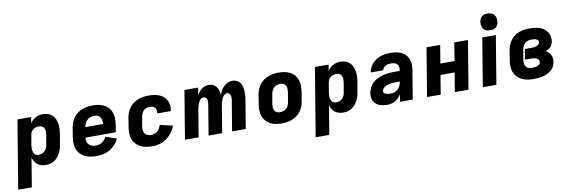

<svg xmlns="http://www.w3.org/2000/svg" viewBox="-78 -1289 6041 2034"><g transform="rotate(-10 2942.5 -272.5)"><path d="M-15 215 107 -520H254L243 -455Q255 -472 270.5 -486.5Q286 -501 304 -510.5Q322 -520 341.5 -524Q361 -528 380 -528Q409 -528 435.5 -519.5Q462 -511 481 -493Q500 -475 511 -450Q522 -425 526 -397.5Q530 -370 528.5 -341.5Q527 -313 522 -285L505 -185Q502 -162 495.5 -139Q489 -116 478 -94Q467 -72 451 -52.5Q435 -33 414 -18.5Q393 -4 369.5 2Q346 8 323 8Q298 8 274.5 2Q251 -4 232.5 -18Q214 -32 202 -52Q190 -72 183 -95L132 215ZM262 -112Q280 -112 298 -118Q316 -124 330 -137.5Q344 -151 351.5 -169Q359 -187 361 -204L378 -304Q381 -323 381 -341Q381 -359 374 -374.5Q367 -390 352 -399Q337 -408 319 -408Q303 -408 286.5 -404Q270 -400 255.5 -389.5Q241 -379 233 -363.5Q225 -348 223 -332L206 -232Q204 -219 202.5 -205.5Q201 -192 202.5 -179Q204 -166 207.5 -154Q211 -142 218.5 -132Q226 -122 237.5 -117Q249 -112 262 -112Z M866 8Q832 8 800 2.5Q768 -3 740 -17Q712 -31 690.5 -54Q669 -77 658.5 -106.5Q648 -136 647 -169Q646 -202 652 -235L668 -335Q673 -363 683.5 -390Q694 -417 712 -440.5Q730 -464 754 -481.5Q778 -499 805.5 -509.5Q833 -520 861 -524Q889 -528 916 -528Q949 -528 980.5 -522.5Q1012 -517 1039.5 -502.5Q1067 -488 1087 -464.5Q1107 -441 1116.5 -412Q1126 -383 1126.5 -350.5Q1127 -318 1122 -285L1109 -205H783Q780 -184 785 -164Q790 -144 803 -129.5Q816 -115 835.5 -109Q855 -103 876 -103Q893 -103 910.5 -107.5Q928 -112 944 -122Q960 -132 972.5 -147Q985 -162 991 -179L1109 -137Q1094 -103 1067 -74Q1040 -45 1007 -26Q974 -7 937.5 0.5Q901 8 866 8ZM991 -315Q993 -335 990.5 -353.5Q988 -372 978.5 -387Q969 -402 952.5 -409.5Q936 -417 917 -417Q897 -417 876.5 -411Q856 -405 839.5 -390.5Q823 -376 814 -356.5Q805 -337 801 -317V-315Z M1463 8Q1430 8 1398 2.5Q1366 -3 1338.5 -17Q1311 -31 1290 -54.5Q1269 -78 1258 -107Q1247 -136 1246.5 -169Q1246 -202 1252 -235L1268 -335Q1273 -363 1283.5 -390Q1294 -417 1312 -440.5Q1330 -464 1354.5 -481.5Q1379 -499 1406 -509.5Q1433 -520 1461 -524Q1489 -528 1517 -528Q1546 -528 1574 -524.5Q1602 -521 1627.5 -511Q1653 -501 1674 -484Q1695 -467 1708 -443.5Q1721 -420 1725 -392Q1729 -364 1724 -335L1723 -325H1577V-329Q1580 -345 1577 -361Q1574 -377 1564 -388Q1554 -399 1538.5 -403.5Q1523 -408 1507 -408Q1489 -408 1471.5 -401.5Q1454 -395 1441 -381Q1428 -367 1421.5 -350Q1415 -333 1412 -316L1395 -216Q1392 -196 1394 -176Q1396 -156 1406.5 -141Q1417 -126 1435 -119Q1453 -112 1473 -112Q1491 -112 1509 -118Q1527 -124 1542 -137Q1557 -150 1566.5 -167Q1576 -184 1581 -201L1717 -170Q1708 -144 1694 -119.5Q1680 -95 1660.5 -74Q1641 -53 1618 -36.5Q1595 -20 1569 -10Q1543 0 1516 4Q1489 8 1463 8Z M1817 0 1903 -520H2050L2037 -440Q2047 -458 2060 -474.5Q2073 -491 2090 -503.5Q2107 -516 2127 -522Q2147 -528 2166 -528Q2190 -528 2211 -518.5Q2232 -509 2245.5 -491.5Q2259 -474 2265.5 -452Q2272 -430 2274 -406Q2284 -429 2297 -451Q2310 -473 2329 -491Q2348 -509 2371.5 -518.5Q2395 -528 2419 -528Q2443 -528 2464.5 -518.5Q2486 -509 2499.5 -491Q2513 -473 2519.5 -450.5Q2526 -428 2527.5 -404.5Q2529 -381 2527.5 -356.5Q2526 -332 2522 -308L2471 0H2324L2379 -332Q2381 -345 2380.5 -358Q2380 -371 2376 -382.5Q2372 -394 2362 -401Q2352 -408 2339 -408Q2327 -408 2316 -400Q2305 -392 2297 -381Q2289 -370 2284 -358Q2279 -346 2275.5 -333.5Q2272 -321 2269 -308.5Q2266 -296 2264 -284L2217 0H2071L2126 -332Q2128 -345 2127.5 -358Q2127 -371 2123 -382.5Q2119 -394 2109 -401Q2099 -408 2086 -408Q2074 -408 2062.5 -400Q2051 -392 2043.5 -381Q2036 -370 2031 -358Q2026 -346 2022.5 -333.5Q2019 -321 2016 -308.5Q2013 -296 2011 -284L1964 0Z M2857 8Q2824 8 2792.5 2.5Q2761 -3 2734 -17.5Q2707 -32 2687 -55.5Q2667 -79 2657 -108Q2647 -137 2646.5 -169.5Q2646 -202 2652 -235L2668 -335Q2673 -363 2683.5 -390Q2694 -417 2712 -440.5Q2730 -464 2754 -481.5Q2778 -499 2805.5 -509.5Q2833 -520 2860.5 -524Q2888 -528 2916 -528Q2949 -528 2980.5 -522.5Q3012 -517 3039.5 -502.5Q3067 -488 3087 -464.5Q3107 -441 3116.5 -412Q3126 -383 3126.5 -350.5Q3127 -318 3122 -285L3105 -185Q3101 -157 3090.5 -130Q3080 -103 3062 -79.5Q3044 -56 3019.5 -38.5Q2995 -21 2968 -10.5Q2941 0 2913 4Q2885 8 2857 8ZM2857 -112Q2876 -112 2894.5 -117.5Q2913 -123 2928 -136.5Q2943 -150 2951 -168Q2959 -186 2961 -204L2978 -304Q2981 -323 2980.5 -341.5Q2980 -360 2972.5 -375.5Q2965 -391 2949.5 -399.5Q2934 -408 2916 -408Q2897 -408 2878.5 -402.5Q2860 -397 2845.5 -383.5Q2831 -370 2823 -352Q2815 -334 2812 -316L2795 -216Q2792 -197 2792.5 -178.5Q2793 -160 2800.5 -144.5Q2808 -129 2823.5 -120.5Q2839 -112 2857 -112Z M3185 215 3307 -520H3454L3443 -455Q3455 -472 3470.5 -486.5Q3486 -501 3504 -510.5Q3522 -520 3541.5 -524Q3561 -528 3580 -528Q3609 -528 3635.5 -519.5Q3662 -511 3681 -493Q3700 -475 3711 -450Q3722 -425 3726 -397.5Q3730 -370 3728.5 -341.5Q3727 -313 3722 -285L3705 -185Q3702 -162 3695.5 -139Q3689 -116 3678 -94Q3667 -72 3651 -52.5Q3635 -33 3614 -18.5Q3593 -4 3569.5 2Q3546 8 3523 8Q3498 8 3474.5 2Q3451 -4 3432.5 -18Q3414 -32 3402 -52Q3390 -72 3383 -95L3332 215ZM3462 -112Q3480 -112 3498 -118Q3516 -124 3530 -137.5Q3544 -151 3551.5 -169Q3559 -187 3561 -204L3578 -304Q3581 -323 3581 -341Q3581 -359 3574 -374.5Q3567 -390 3552 -399Q3537 -408 3519 -408Q3503 -408 3486.5 -404Q3470 -400 3455.5 -389.5Q3441 -379 3433 -363.5Q3425 -348 3423 -332L3406 -232Q3404 -219 3402.5 -205.5Q3401 -192 3402.5 -179Q3404 -166 3407.5 -154Q3411 -142 3418.5 -132Q3426 -122 3437.5 -117Q3449 -112 3462 -112Z M3995 8Q3972 8 3950 5Q3928 2 3908.5 -6Q3889 -14 3872.5 -28Q3856 -42 3846.5 -60.5Q3837 -79 3835 -101.5Q3833 -124 3837 -147Q3842 -176 3856 -204Q3870 -232 3893 -253Q3916 -274 3945 -288Q3974 -302 4002.5 -309.5Q4031 -317 4060.5 -320Q4090 -323 4119 -323H4184L4186 -331Q4188 -348 4185.5 -365.5Q4183 -383 4172 -395Q4161 -407 4144.5 -412Q4128 -417 4110 -417Q4095 -417 4080 -415Q4065 -413 4051.5 -406Q4038 -399 4027 -387Q4016 -375 4013 -360H3878Q3882 -385 3894.5 -410Q3907 -435 3925 -455Q3943 -475 3967 -490Q3991 -505 4016.5 -513.5Q4042 -522 4067.5 -525Q4093 -528 4119 -528Q4149 -528 4178.5 -523.5Q4208 -519 4234 -507Q4260 -495 4279.5 -475Q4299 -455 4310 -429Q4321 -403 4322 -373Q4323 -343 4319 -313L4267 0H4131L4144 -78Q4131 -59 4115 -42.5Q4099 -26 4079.5 -14Q4060 -2 4038 3Q4016 8 3995 8ZM4051 -103Q4072 -103 4092.5 -110.5Q4113 -118 4129 -134.5Q4145 -151 4153.5 -171Q4162 -191 4166 -212H4120Q4106 -212 4091.5 -211Q4077 -210 4063.5 -208Q4050 -206 4035.5 -201.5Q4021 -197 4008.5 -190Q3996 -183 3985.5 -171Q3975 -159 3973 -145Q3971 -137 3974.5 -129Q3978 -121 3984.5 -116.5Q3991 -112 3999 -109.5Q4007 -107 4016 -105.5Q4025 -104 4034 -103.5Q4043 -103 4051 -103Z M4421 0 4507 -520H4654L4622 -325H4774L4806 -520H4953L4867 0H4720L4754 -206H4602L4568 0Z M5021 0 5107 -520H5253L5167 0ZM5205 -580Q5191 -580 5177 -583Q5163 -586 5151 -593.5Q5139 -601 5131.5 -611.5Q5124 -622 5119.5 -635.5Q5115 -649 5114.5 -663Q5114 -677 5116 -692Q5119 -707 5126.5 -720.5Q5134 -734 5146.5 -743.5Q5159 -753 5174.5 -756.5Q5190 -760 5205 -760Q5219 -760 5233 -757Q5247 -754 5258.5 -746.5Q5270 -739 5278 -728.5Q5286 -718 5290 -704.5Q5294 -691 5294.5 -677Q5295 -663 5293 -648Q5291 -633 5283 -619.5Q5275 -606 5262.5 -596.5Q5250 -587 5235 -583.5Q5220 -580 5205 -580Z M5565 8Q5531 8 5499 2.5Q5467 -3 5439.5 -17Q5412 -31 5390.5 -54Q5369 -77 5358.5 -106.5Q5348 -136 5347 -169Q5346 -202 5352 -235L5368 -335Q5373 -362 5383 -389Q5393 -416 5410.5 -439.5Q5428 -463 5452 -481Q5476 -499 5503 -509.5Q5530 -520 5557.5 -524Q5585 -528 5612 -528Q5640 -528 5667.5 -525Q5695 -522 5720.5 -513.5Q5746 -505 5767.5 -490Q5789 -475 5804 -454Q5819 -433 5824 -406Q5829 -379 5825 -350Q5822 -336 5816 -321Q5810 -306 5799 -294.5Q5788 -283 5773.5 -275Q5759 -267 5744 -261Q5760 -252 5773.5 -238.5Q5787 -225 5795.5 -208Q5804 -191 5806 -171Q5808 -151 5804 -130Q5800 -106 5787.5 -83Q5775 -60 5754.5 -44Q5734 -28 5710.5 -17.5Q5687 -7 5662.5 -1.5Q5638 4 5613.5 6Q5589 8 5565 8ZM5565 -112Q5574 -112 5583 -112.5Q5592 -113 5601.5 -114Q5611 -115 5620.5 -117.5Q5630 -120 5638.5 -124.5Q5647 -129 5653.5 -136.5Q5660 -144 5661 -153Q5664 -168 5656.5 -180.5Q5649 -193 5636 -199.5Q5623 -206 5608 -208Q5593 -210 5578 -210H5511L5530 -321H5597Q5611 -321 5624.5 -322.5Q5638 -324 5651.5 -328Q5665 -332 5677 -342Q5689 -352 5691 -365Q5693 -379 5684 -388Q5675 -397 5663.5 -401.5Q5652 -406 5638.5 -407Q5625 -408 5612 -408Q5594 -408 5575.5 -402Q5557 -396 5543.5 -382.5Q5530 -369 5522.5 -351.5Q5515 -334 5512 -316L5495 -216Q5492 -196 5493 -177Q5494 -158 5503 -142.5Q5512 -127 5529 -119.5Q5546 -112 5565 -112Z"/></g></svg>

Font: Iosevka Aile Heavy
Style: Italic
Weight: 900
Italic angle: -9°
Designer: Belleve Invis
Foundry: Belleve Invis
Version: Version 31.1.0; ttfautohint (v1.8.4)